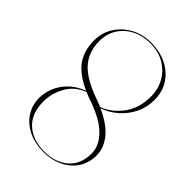

<svg xmlns="http://www.w3.org/2000/svg" viewBox="-214 -800 901 901"><g transform="rotate(45 236.5 -349.5)"><path d="M248 11Q192 11 148 -10Q104 -31 79 -68.8Q54 -106.5 54 -155.5Q54 -187 67 -221.2Q80 -255.5 109 -285.5Q138 -315.5 186 -334Q109 -369 77.2 -415.5Q45.5 -462 45.5 -526.5Q45.5 -580.5 72.5 -621.8Q99.5 -663 143.8 -686.5Q188 -710 240.5 -710Q300 -710 346 -687.5Q392 -665 418 -624.2Q444 -583.5 444 -529.5Q444 -481 423.5 -439.5Q403 -398 368.5 -368Q334 -338 292.5 -323.5Q367 -289.5 401.5 -246.2Q436 -203 436 -154Q436 -104.5 411.2 -67.2Q386.5 -30 343.8 -9.5Q301 11 248 11ZM248 -341.5Q268 -334.5 286.5 -326.5Q342 -347 381.5 -399.5Q421 -452 421 -530.5Q421 -578 399 -617.8Q377 -657.5 336.5 -681.2Q296 -705 240.5 -705Q191 -705 151.2 -684.5Q111.5 -664 88.2 -627.5Q65 -591 65 -542Q65 -474 105 -426.2Q145 -378.5 248 -341.5ZM80 -158Q80 -77.5 126.2 -35.5Q172.5 6.5 248 6.5Q322 6.5 367.5 -33Q413 -72.5 413 -143.5Q413 -195.5 368.8 -239.8Q324.5 -284 236 -314.5Q212.5 -322.5 192 -331.5Q135.5 -310 107.8 -260.8Q80 -211.5 80 -158Z"/></g></svg>

Font: Fraunces 144pt S000 Thin
Style: Regular
Weight: 100
Version: Version 1.000; ttfautohint (v1.8.3)